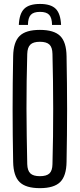

<svg xmlns="http://www.w3.org/2000/svg" viewBox="-20 -961 410 988"><path d="M185.2 7.2Q112.6 7.2 80.8 -24.2Q49 -55.6 47.7 -127.8Q46.3 -197.9 45.6 -265.4Q44.9 -332.9 44.9 -399.9Q44.9 -466.9 45.6 -534.4Q46.3 -601.9 47.7 -672Q49 -744.5 80.8 -775.9Q112.6 -807.2 185.2 -807.2Q257.9 -807.2 289.7 -775.9Q321.4 -744.5 322.5 -672Q323.7 -601.7 324.5 -534Q325.3 -466.3 325.3 -399.6Q325.3 -332.8 324.5 -265.3Q323.7 -197.9 322.5 -127.8Q321.4 -55.6 289.7 -24.2Q257.9 7.2 185.2 7.2ZM185.2 -54.4Q219.5 -54.4 234.5 -68.6Q249.5 -82.9 250 -116.5Q252.1 -188.6 252.9 -259.9Q253.7 -331.2 253.7 -402.1Q253.7 -472.9 252.7 -543.3Q251.7 -613.6 250 -683.3Q249.5 -717.2 234.4 -731.6Q219.3 -746 185.2 -746Q151.5 -746 136.4 -731.6Q121.2 -717.2 120.2 -683.3Q118.2 -613.6 117.2 -543.3Q116.1 -472.9 116.3 -402.1Q116.5 -331.2 117.6 -259.9Q118.6 -188.6 120.2 -116.5Q121.2 -82.9 136.4 -68.6Q151.5 -54.4 185.2 -54.4ZM185.8 -940.7Q241.5 -940.7 266.6 -915.8Q291.7 -890.9 294.3 -832.8H247.8Q247.4 -869.1 233.3 -884.5Q219.2 -899.9 185.8 -899.9Q152.4 -899.9 138.3 -884.5Q124.2 -869.1 123.8 -832.8H76.9Q79.4 -890.9 104.7 -915.8Q130 -940.7 185.8 -940.7Z"/></svg>

Font: Big Shoulders Thin
Style: Regular
Weight: 100
Designer: Patric King
Foundry: XO Type Co
Version: Version 2.002